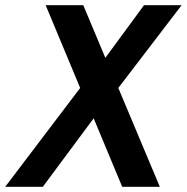

<svg xmlns="http://www.w3.org/2000/svg" viewBox="-49 -720 720 740"><path d="M-29 0 260 -381 127 -700H272L357 -497L506 -700H651L407 -381L567 0H422L312 -264L116 0Z"/></svg>

Font: Rethink Sans
Style: Bold Italic
Weight: 700
Italic angle: -10°
Designer: The Rethink Sans project authors (Hans Thiessen). DM Sans designed by Colophon Foundry.
Foundry: Rethink Communications LLC
Version: Version 1.001